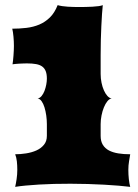

<svg xmlns="http://www.w3.org/2000/svg" viewBox="-20 -728 539 748"><path d="M39.1 0Q42 -12.2 44.7 -30.3Q47.4 -48.3 47.4 -66.4Q47.4 -83.5 45.7 -99.4Q43.9 -115.2 39.1 -127Q59.6 -127 81.5 -130.4Q103.5 -133.8 121.6 -141.8Q139.6 -149.9 151.1 -163.8Q162.6 -177.7 162.6 -198.7V-244.6Q162.6 -260.7 160.2 -278.1Q157.7 -295.4 153.3 -309.8Q148.9 -324.2 142.1 -333.7Q135.3 -343.3 126.5 -344.2Q135.3 -345.7 142.1 -354Q148.9 -362.3 153.3 -373.8Q157.7 -385.3 160.2 -398.2Q162.6 -411.1 162.6 -421.4Q162.6 -439 158.2 -450.4Q153.8 -461.9 144.5 -468.8Q135.3 -475.6 120.4 -478.3Q105.5 -481 85 -481Q79.6 -481 71.3 -480.7Q63 -480.5 54.7 -480Q46.4 -479.5 39.1 -478.8Q31.7 -478 28.8 -477.5Q29.8 -483.4 30.8 -492.4Q31.7 -501.5 32.5 -511.2Q33.2 -521 33.7 -531Q34.2 -541 34.2 -548.8Q34.2 -565.9 32.5 -585Q30.8 -604 27.8 -616.2Q56.2 -616.2 83 -619.4Q109.9 -622.6 133.1 -632.3Q156.2 -642.1 174.6 -660.2Q192.9 -678.2 204.6 -708Q212.4 -705.6 222.7 -704.1Q232.9 -702.6 244.1 -701.9Q255.4 -701.2 267.1 -700.9Q278.8 -700.7 289.1 -700.7Q299.8 -700.7 313.5 -700.9Q327.1 -701.2 340.3 -701.9Q353.5 -702.6 364.3 -704.1Q375 -705.6 380.4 -708Q378.9 -693.8 377.4 -672.9Q376 -651.9 374.8 -626.5Q373.5 -601.1 372.8 -572Q372.1 -543 372.1 -513.2V-439.9Q372.1 -422.4 375.5 -405.8Q378.9 -389.2 384.8 -376Q390.6 -362.8 398.4 -354.2Q406.2 -345.7 415 -344.2Q406.2 -343.3 398.4 -333.7Q390.6 -324.2 384.8 -309.8Q378.9 -295.4 375.5 -278.1Q372.1 -260.7 372.1 -244.6V-198.7Q372.1 -177.7 380.6 -163.8Q389.2 -149.9 404.5 -141.8Q419.9 -133.8 440.9 -130.4Q461.9 -127 487.3 -127Q485.4 -115.2 482.7 -99.4Q480 -83.5 480 -66.4Q480 -48.3 481.9 -30.3Q483.9 -12.2 487.3 0Q468.8 -2.4 442.6 -4.6Q416.5 -6.8 385.7 -8.5Q355 -10.3 321.5 -11.2Q288.1 -12.2 254.4 -12.2Q222.2 -12.2 190.9 -11.5Q159.7 -10.7 131.8 -9Q104 -7.3 80.3 -5.1Q56.6 -2.9 39.1 0Z"/></svg>

Font: Arbutus
Style: Regular
Weight: 400
Designer: Karolina Lach
Foundry: Sorkin Type Co.
Version: Version 1.002